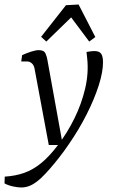

<svg xmlns="http://www.w3.org/2000/svg" viewBox="-75 -642 499 850"><path d="M20 188Q4 188 -17 183.5Q-38 179 -55 170L-54 140Q-6 137 33 123Q72 109 108 79.5Q144 50 181 1Q223 -54 254.5 -118Q286 -182 302 -250Q318 -318 311 -384L308 -412Q319 -414 328 -415Q337 -416 343 -416Q364 -416 372.5 -404.5Q381 -393 381 -366Q381 -323 362 -263.5Q343 -204 309 -136.5Q275 -69 228 -1Q209 27 187.5 54.5Q166 82 145.5 105.5Q125 129 107 146Q82 169 61.5 178.5Q41 188 20 188ZM141 0 78 -338Q75 -354 65.5 -362Q56 -370 45 -370H19L23 -398Q43 -407 63 -413.5Q83 -420 97 -420Q120 -420 126.5 -405Q133 -390 135 -376L203 0ZM107 -479 217 -619 273 -622 347 -478 320 -458 240 -565 130 -458Z"/></svg>

Font: Yrsa Light
Style: Italic
Weight: 300
Italic angle: -7.10001°
Designer: Anna Giedrys (Yrsa+Rasa design), David Brezina (Yrsa art-direction, Rasa art-direction, design)
Foundry: Rosetta Type Foundry
Version: Version 2.004